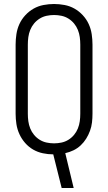

<svg xmlns="http://www.w3.org/2000/svg" viewBox="-20 -763 540 959"><path d="M288 176 246 8Q220 8 194 2.5Q168 -3 145.5 -16Q123 -29 105.5 -49Q88 -69 77 -93Q66 -117 62 -143Q58 -169 58 -195V-540Q58 -566 62 -592.5Q66 -619 77 -643Q88 -667 106.5 -687Q125 -707 148 -720Q171 -733 197.5 -738Q224 -743 250 -743Q276 -743 302.5 -738Q329 -733 352 -720Q375 -707 393.5 -687Q412 -667 423 -643Q434 -619 438 -592.5Q442 -566 442 -540V-195Q442 -173 439.5 -151.5Q437 -130 429.5 -109.5Q422 -89 410.5 -70.5Q399 -52 383 -37Q367 -22 347.5 -12.5Q328 -3 306 2L348 176ZM250 -47Q269 -47 287.5 -51Q306 -55 322 -65Q338 -75 350 -89.5Q362 -104 369 -121.5Q376 -139 378.5 -157.5Q381 -176 381 -195V-540Q381 -559 378.5 -577.5Q376 -596 369 -613.5Q362 -631 350 -645.5Q338 -660 322 -670Q306 -680 287.5 -684Q269 -688 250 -688Q231 -688 212.5 -684Q194 -680 178 -670Q162 -660 150 -645.5Q138 -631 131 -613.5Q124 -596 121.5 -577.5Q119 -559 119 -540V-195Q119 -176 121.5 -157.5Q124 -139 131 -121.5Q138 -104 150 -89.5Q162 -75 178 -65Q194 -55 212.5 -51Q231 -47 250 -47Z"/></svg>

Font: Iosevka Fixed SS04 Light
Style: Regular
Weight: 300
Monospace: yes
Designer: Belleve Invis
Foundry: Belleve Invis
Version: Version 32.5.0